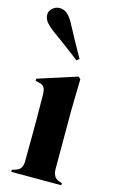

<svg xmlns="http://www.w3.org/2000/svg" viewBox="-125 -820 524 868"><g transform="rotate(15 137.5 -386.0)"><path d="M22 0V-10L36 -14Q56 -20 63 -32Q70 -44 70 -64Q70 -99 70.5 -139.5Q71 -180 71 -210V-258Q71 -289 70.5 -316.5Q70 -344 70 -377Q69 -398 62.5 -408.5Q56 -419 36 -423L22 -426V-436L205 -495L215 -485L212 -343V-63Q213 -43 220 -31Q227 -19 246 -13L256 -10V0ZM176 -563Q154 -580 124.5 -602.5Q95 -625 53 -655Q22 -677 8.5 -693.5Q-5 -710 -5 -729Q-5 -747 9.5 -759.5Q24 -772 43 -772Q63 -772 79.5 -757.5Q96 -743 112 -711Q137 -664 155 -631.5Q173 -599 188 -573Z"/></g></svg>

Font: DM Serif Display
Style: Regular
Weight: 400
Designer: Colophon Foundry, Frank Grießhammer
Foundry: Colophon Foundry
Version: Version 5.200; ttfautohint (v1.8.3)